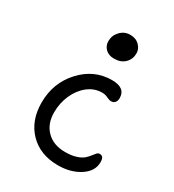

<svg xmlns="http://www.w3.org/2000/svg" viewBox="-159 -755 749 826"><g transform="rotate(30 215.5 -342.0)"><path d="M234.9 -539.1Q208.5 -539.1 192.6 -554.4Q176.8 -569.8 176.8 -592.8Q176.8 -621.1 196.8 -642.1Q216.8 -663.1 245.1 -663.1Q273.9 -663.1 291 -646Q308.1 -628.9 308.1 -606.9Q308.1 -578.1 288.6 -558.6Q269 -539.1 234.9 -539.1ZM255.9 -21Q167 -21 113.5 -75.9Q60.1 -130.9 60.1 -220.2Q60.1 -317.9 123.3 -386.5Q186.5 -455.1 274.9 -455.1Q341.8 -455.1 341.8 -403.8Q341.8 -390.6 335 -382.3Q328.1 -374 315.9 -374Q306.6 -374 293.5 -380.6Q280.3 -387.2 265.1 -387.2Q226.6 -387.2 194.8 -362.1Q163.1 -336.9 145.5 -296.6Q127.9 -256.3 127.9 -210.9Q127.9 -153.3 162.1 -119.6Q196.3 -85.9 253.9 -85.9Q284.7 -85.9 307.1 -93Q329.6 -100.1 341.1 -110.1Q352.5 -120.1 359.9 -129.9Q367.2 -139.6 373.5 -146.7Q379.9 -153.8 387.2 -153.8Q397.9 -153.8 403.1 -147Q408.2 -140.1 408.2 -124Q408.2 -79.1 363.3 -50Q318.4 -21 255.9 -21Z"/></g></svg>

Font: Shantell Sans Irregular
Style: Regular
Weight: 300
Designer: Stephen Nixon, Anya Danilova, Shantell Martin
Foundry: Arrow Type
Version: Version 1.006;[9816181b4]